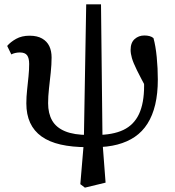

<svg xmlns="http://www.w3.org/2000/svg" viewBox="-20 -669 806 882"><path d="M370 193 349 177 365 -13 376 -649H444L451 -14L465 170ZM381 7Q311 7 258.5 -5Q206 -17 171 -42Q136 -67 118.5 -105Q101 -143 101 -194Q101 -224 104.5 -256Q108 -288 111 -318.5Q114 -349 114 -375Q114 -402 104.5 -415Q95 -428 71 -428Q60 -428 49.5 -425.5Q39 -423 32 -419L13 -458Q28 -476 54 -490.5Q80 -505 116 -505Q151 -505 173.5 -492Q196 -479 206.5 -457Q217 -435 217 -405Q217 -372 213 -335Q209 -298 205 -262Q201 -226 201 -195Q201 -148 219.5 -115.5Q238 -83 279 -66Q320 -49 386 -49ZM418 7 422 -49Q498 -49 546.5 -72Q595 -95 618.5 -145Q642 -195 642 -275Q642 -297 639.5 -318.5Q637 -340 635 -356H655L658 -253Q626 -312 609 -346.5Q592 -381 586 -402Q580 -423 580 -440Q580 -473 598.5 -489.5Q617 -506 643 -506Q657 -506 667.5 -503Q678 -500 685 -494Q695 -458 700 -406.5Q705 -355 705 -304Q705 -239 693 -188.5Q681 -138 657.5 -101Q634 -64 599.5 -40.5Q565 -17 519.5 -5Q474 7 418 7Z"/></svg>

Font: Source Serif 4 Medium
Style: Regular
Weight: 500
Designer: Frank Grießhammer
Foundry: Adobe Systems Incorporated
Version: Version 4.004;hotconv 1.0.116;makeotfexe 2.5.65601